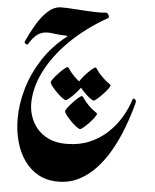

<svg xmlns="http://www.w3.org/2000/svg" viewBox="-66 -807 934 1154"><g transform="rotate(5 401.5 -229.5)"><path d="M424.8 -298.8Q424.8 -292.5 412.8 -276.4Q400.9 -260.3 384 -242.4Q367.2 -224.6 352.3 -211.9Q337.4 -199.2 331.5 -199.2Q323.7 -199.2 307.6 -211.7Q291.5 -224.1 274.2 -241.5Q256.8 -258.8 244.6 -274.9Q232.4 -291 232.4 -298.8Q232.4 -305.2 244.4 -320.8Q256.3 -336.4 272.9 -354.2Q289.6 -372.1 304.7 -384.8Q319.8 -397.5 325.7 -397.5Q330.6 -397.5 339.8 -382.6Q349.1 -367.7 372.1 -344.2Q395.5 -321.3 410.2 -312.3Q424.8 -303.2 424.8 -298.8ZM591.8 -310.5Q592.3 -304.2 580.3 -288.3Q568.4 -272.5 551.5 -254.6Q534.7 -236.8 519.5 -223.9Q504.4 -210.9 498.5 -210.9Q491.2 -210.9 475.1 -223.4Q459 -235.8 441.7 -253.2Q424.3 -270.5 412.1 -286.6Q399.9 -302.7 399.9 -310.5Q399.9 -316.9 411.6 -332.8Q423.3 -348.6 440.2 -366.5Q457 -384.3 471.9 -397Q486.8 -409.7 493.2 -409.7Q498 -409.7 507.1 -394.5Q516.1 -379.4 539.6 -356.4Q562.5 -333.5 577.1 -324.5Q591.8 -315.4 591.8 -310.5ZM525.9 -132.3Q525.9 -126.5 513.9 -110.4Q502 -94.2 485.1 -76.4Q468.3 -58.6 453.1 -45.9Q438 -33.2 432.1 -33.2Q424.8 -33.2 408.7 -45.4Q392.6 -57.6 375.2 -75.2Q357.9 -92.8 345.7 -108.9Q333.5 -125 333.5 -132.3Q333.5 -138.7 345.5 -154.5Q357.4 -170.4 374 -188.2Q390.6 -206.1 405.5 -218.8Q420.4 -231.4 426.8 -231.4Q431.6 -231.4 440.9 -216.6Q450.2 -201.7 473.1 -178.2Q496.1 -155.8 511 -146.5Q525.9 -137.2 525.9 -132.3ZM522.5 -743.7Q536.6 -745.1 543.2 -730.7Q549.8 -716.3 542.5 -712.4Q413.1 -639.2 319.8 -547.4Q226.6 -455.6 176.5 -356.2Q126.5 -256.8 126.5 -160.6Q126.5 -123.5 139.2 -84.5Q151.9 -45.4 179.4 -12Q207 21.5 251.2 42Q295.4 62.5 357.9 62.5Q434.1 62.5 495.4 36.9Q556.6 11.2 603.3 -32Q649.9 -75.2 681.9 -128.7Q713.9 -182.1 731 -237.3Q733.9 -248.5 744.6 -241Q755.4 -233.4 751 -218.3Q732.4 -147 705.6 -74.5Q678.7 -2 642.3 64Q606 129.9 559.3 181.4Q512.7 232.9 455.1 262.9Q397.5 293 327.6 293Q260.3 293 209 264.9Q157.7 236.8 123 187.5Q88.4 138.2 70.8 73.7Q53.2 9.3 53.2 -64Q53.2 -153.3 80.8 -247.3Q108.4 -341.3 164.6 -427.5Q220.7 -513.7 305.7 -579.6Q313 -585 301 -585.2Q289.1 -585.4 268.6 -586.4Q248.5 -587.9 225.8 -591.1Q203.1 -594.2 189 -594.2Q154.3 -594.2 128.2 -576.2Q102.1 -558.1 76.7 -515.1Q72.3 -507.8 62.5 -514.4Q52.7 -521 55.7 -528.8Q80.1 -583.5 110.6 -634.8Q141.1 -686 178 -719Q214.8 -752 257.3 -752Q287.1 -752 328.6 -749.3Q370.1 -746.6 411.6 -744.1Q453.1 -741.7 482.9 -741.7Q493.2 -741.7 502.9 -741.9Q512.7 -742.2 522.5 -743.7Z"/></g></svg>

Font: Awami Nastaliq
Style: Bold
Weight: 700
Designer: Peter Martin, SIL International
Foundry: SIL International
Version: Version 3.100